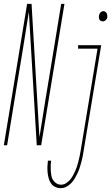

<svg xmlns="http://www.w3.org/2000/svg" viewBox="-54 -755 578 998"><path d="M-34 0 87 -735H110L151 -42Q167 -142 183 -241.5Q199 -341 216 -441L264 -735H281L160 0H137L96 -693Q80 -593 64 -493.5Q48 -394 31 -294L-17 0ZM481 -644Q475 -644 470 -646.5Q465 -649 462.5 -654Q460 -659 460 -665Q460 -671 461 -676Q462 -684 468.5 -690.5Q475 -697 483 -697Q488 -697 493 -694Q498 -691 500.5 -686Q503 -681 503.5 -675Q504 -669 504 -664Q502 -656 495.5 -650Q489 -644 481 -644ZM262 223Q247 223 233 216.5Q219 210 211 198Q203 186 199 171.5Q195 157 193.5 142Q192 127 192.5 111.5Q193 96 195 80H212Q210 93 209.5 106.5Q209 120 210 133Q211 146 213 158.5Q215 171 222 181.5Q229 192 240 198.5Q251 205 264 205Q277 205 289 197.5Q301 190 310 179.5Q319 169 325.5 157Q332 145 337.5 132.5Q343 120 347 107.5Q351 95 354 82Q357 69 360 56Q363 43 365 30L453 -502H352V-520H472L380 33Q378 48 375 62Q372 76 368 90.5Q364 105 359.5 119Q355 133 348.5 146.5Q342 160 334 173.5Q326 187 315 198Q304 209 290.5 216Q277 223 262 223Z"/></svg>

Font: Iosevka Thin Oblique
Style: Regular
Weight: 100
Italic angle: -9°
Monospace: yes
Designer: Belleve Invis
Foundry: Belleve Invis
Version: Version 32.5.0; ttfautohint (v1.8.4)